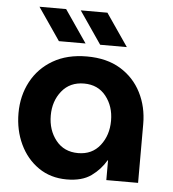

<svg xmlns="http://www.w3.org/2000/svg" viewBox="-52 -765 742 825"><g transform="rotate(5 319.0 -352.5)"><path d="M266 12Q196 12 144 -24Q92 -60 63.5 -120.5Q35 -181 35 -254Q35 -329 67.5 -390Q100 -451 161 -486.5Q222 -522 307 -522Q393 -522 452 -486Q511 -450 542 -389Q573 -328 573 -254V0H436V-85H434Q411 -45 371.5 -16.5Q332 12 266 12ZM305 -105Q365 -105 399.5 -149Q434 -193 434 -256Q434 -318 399.5 -361.5Q365 -405 305 -405Q244 -405 209 -361.5Q174 -318 174 -256Q174 -193 209 -149Q244 -105 305 -105ZM359 -577 263 -717H378L474 -577ZM181 -577 85 -717H200L296 -577Z"/></g></svg>

Font: MuseoModerno SemiBold
Style: Regular
Weight: 600
Designer: Pablo Cosgaya, Héctor Gatti, Marcela Romero, and the Authors of The MuseoModerno Project.
Foundry: Omnibus-Type Team
Version: Version 1.001